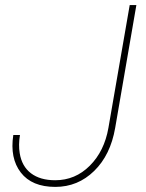

<svg xmlns="http://www.w3.org/2000/svg" viewBox="-20 -731 578 761"><path d="M494.1 -710.9H520.5L436.5 -224.1Q418 -116.7 353.3 -53.5Q288.6 9.8 199.2 9.8Q106.4 9.8 62.5 -47.1Q18.6 -104 32.7 -195.8H59.1Q52.7 -156.7 58.1 -124Q66.4 -71.8 102.8 -44.2Q139.2 -16.6 198.7 -16.6Q278.3 -16.6 335.9 -74.2Q393.6 -131.8 409.7 -224.1Z"/></svg>

Font: Roboto Thin
Style: Italic
Weight: 250
Italic angle: -12°
Designer: Google
Version: Version 2.134; 2016